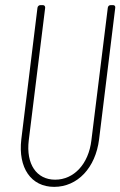

<svg xmlns="http://www.w3.org/2000/svg" viewBox="-20 -720 469 748"><path d="M191 8C282 8 352 -66 366 -177L429 -690C430 -696 426 -700 421 -700H411C405 -700 401 -696 400 -690L336 -173C325 -81 268 -20 195 -20C122 -20 81 -81 92 -173L156 -690C156 -696 153 -700 147 -700H137C132 -700 127 -696 126 -690L63 -177C50 -66 101 8 191 8Z"/></svg>

Font: Barlow Condensed Thin
Style: Italic
Weight: 250
Width: 3
Italic angle: -7°
Designer: Jeremy Tribby
Foundry: Tribby Type
Version: Version 1.422;hotconv 1.0.109;makeotfexe 2.5.65596